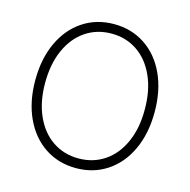

<svg xmlns="http://www.w3.org/2000/svg" viewBox="-106 -822 927 936"><g transform="rotate(15 357.0 -353.5)"><path d="M357.4 9.8Q269 9.8 200.7 -35.4Q132.3 -80.6 94 -163.1Q55.7 -245.6 55.7 -353.5Q55.7 -461.9 94 -544.2Q132.3 -626.5 200.7 -671.6Q269 -716.8 357.4 -716.8Q445.3 -716.8 513.7 -671.6Q582 -626.5 620.1 -544.2Q658.2 -461.9 658.2 -353.5Q658.2 -245.1 620.1 -162.8Q582 -80.6 513.7 -35.4Q445.3 9.8 357.4 9.8ZM357.4 -668.9Q284.2 -668.9 227.1 -630.6Q169.9 -592.3 137.7 -520.8Q105.5 -449.2 105.5 -353.5Q105.5 -258.3 137.5 -187.3Q169.4 -116.2 226.6 -77.6Q283.7 -39.1 357.4 -39.1Q430.7 -39.1 487.8 -77.4Q544.9 -115.7 576.9 -187Q608.9 -258.3 608.4 -353.5Q608.4 -449.2 576.4 -520.5Q544.4 -591.8 487.5 -630.4Q430.7 -668.9 357.4 -668.9Z"/></g></svg>

Font: Pretendard JP ExtraLight
Style: Regular
Weight: 200
Designer: Base glyphs from Inter by Rasmus Andersson; Hangeul glyphs from Noto Sans CJK(Source Han Sans) by Jang Soo-young and Kan
Foundry: Kil Hyung-jin
Version: Version 1.309